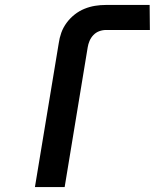

<svg xmlns="http://www.w3.org/2000/svg" viewBox="-20 -755 640 775"><path d="M121 0 217 -580Q220 -602 227.5 -623Q235 -644 249 -663Q263 -682 281.5 -696.5Q300 -711 321 -719.5Q342 -728 363.5 -731.5Q385 -735 407 -735H584L585 -634H408Q394 -634 380.5 -629Q367 -624 357 -613.5Q347 -603 341.5 -590Q336 -577 334 -564L241 0Z"/></svg>

Font: Iosevka Aile
Style: Bold Italic
Weight: 700
Italic angle: -9°
Designer: Belleve Invis
Foundry: Belleve Invis
Version: Version 28.0.1; ttfautohint (v1.8.4)